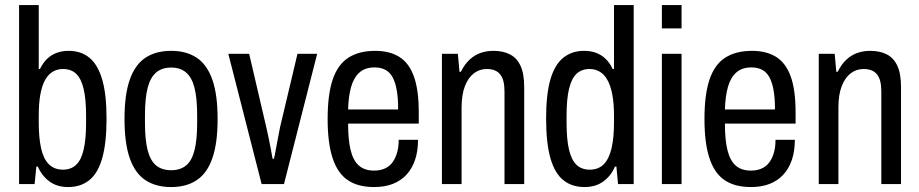

<svg xmlns="http://www.w3.org/2000/svg" viewBox="-20 -744 3714 776"><path d="M255.9 12Q209.9 12 179.2 -11.1Q148.5 -34.3 132.9 -70.7H126.9L119.9 0H57.1V-723.5H136.6V-465.2H141.6Q153.6 -490 170.5 -506.2Q187.5 -522.5 209.3 -530.5Q231 -538.5 257.7 -538.5Q307.6 -538.5 341.6 -510.5Q375.6 -482.5 393.1 -422.5Q410.6 -362.5 410.6 -265.5Q410.6 -164.8 392.8 -103.7Q375.1 -42.7 340.3 -15.4Q305.6 12 255.9 12ZM234.6 -58.3Q266.9 -58.3 287.6 -77.8Q308.3 -97.2 318.1 -139.4Q327.9 -181.5 327.9 -247.9V-277.4Q327.9 -343.9 317.8 -385.5Q307.8 -427.1 287.5 -446.1Q267.3 -465.1 234.2 -465.1Q212.3 -465.1 194 -454.7Q175.8 -444.3 162.8 -421.6Q149.8 -398.8 143.2 -362.9Q136.6 -327 136.6 -275.9V-248.8Q136.6 -187.7 146 -145.1Q155.3 -102.5 177.2 -80.4Q199.1 -58.3 234.6 -58.3Z M671.8 12Q609.9 12 567.9 -15.8Q525.9 -43.5 504.6 -104.1Q483.2 -164.6 483.2 -263Q483.2 -361.9 504.6 -422.4Q525.9 -482.9 567.9 -510.7Q609.9 -538.5 671.8 -538.5Q733.3 -538.5 775 -510.7Q816.8 -482.9 838.1 -422.4Q859.5 -361.9 859.5 -263Q859.5 -164.6 838.1 -104.1Q816.8 -43.5 775 -15.8Q733.3 12 671.8 12ZM671.8 -56Q708.4 -56 731.8 -75Q755.2 -94 766 -136.2Q776.8 -178.3 776.8 -246.9V-279.1Q776.8 -347.7 766 -389.6Q755.2 -431.5 731.8 -451.3Q708.4 -471 671.8 -471Q634.8 -471 611.4 -451.3Q587.9 -431.5 576.9 -389.6Q565.9 -347.7 565.9 -279.1V-246.9Q565.9 -178.3 576.9 -136.2Q587.9 -94 611.4 -75Q634.8 -56 671.8 -56Z M1037.4 0 902.8 -526.5H987L1056.5 -228.7Q1059.5 -216.2 1064.2 -193.8Q1068.9 -171.5 1073.6 -146.9Q1078.4 -122.2 1081.8 -102.1H1086.9Q1090.4 -113.8 1094.3 -137.1Q1098.3 -160.5 1103.3 -185.5Q1108.2 -210.6 1111.8 -229.3L1182.3 -526.5H1261.9L1127.7 0Z M1492.1 12Q1426.3 12 1385.1 -16.2Q1343.9 -44.5 1324.1 -105.5Q1304.2 -166.5 1304.2 -263Q1304.2 -362.5 1324.8 -423Q1345.4 -483.5 1388.3 -511Q1431.2 -538.5 1497 -538.5Q1554.4 -538.5 1593.6 -514.2Q1632.8 -489.9 1652.6 -435.5Q1672.5 -381.1 1672.5 -290V-244.4H1386.9Q1386.9 -178.9 1397.2 -136.9Q1407.5 -95 1430.6 -74.7Q1453.7 -54.5 1492.2 -54.5Q1515.2 -54.5 1533.4 -62.1Q1551.6 -69.7 1563.9 -84.7Q1576.2 -99.8 1583.8 -123.5Q1591.4 -147.2 1591.4 -178.9H1669.5Q1669.5 -133.5 1657.5 -97.9Q1645.4 -62.3 1622.7 -37.8Q1600.1 -13.4 1567.4 -0.7Q1534.7 12 1492.1 12ZM1386.9 -301.6H1589.2Q1589.2 -347 1583.6 -379Q1578 -411 1566.8 -431.7Q1555.5 -452.4 1537.3 -461.9Q1519.2 -471.5 1494.1 -471.5Q1455.8 -471.5 1432.9 -451.1Q1410 -430.8 1399.2 -393.1Q1388.4 -355.5 1386.9 -301.6Z M1766.1 0V-526.5H1830.5L1837.1 -453.9H1842.6Q1857.9 -484.6 1877.9 -503Q1897.8 -521.5 1922 -530Q1946.2 -538.5 1974.3 -538.5Q2013 -538.5 2041.1 -524.2Q2069.1 -509.8 2083.8 -478Q2098.6 -446.1 2098.6 -392.1V0H2019V-375.2Q2019 -397.9 2014.8 -414.9Q2010.6 -432 2001.7 -443.1Q1992.8 -454.2 1979.5 -459.6Q1966.2 -465.1 1946.9 -465.1Q1918.3 -465.1 1895.4 -447.8Q1872.5 -430.5 1859.1 -396Q1845.6 -361.5 1845.6 -309.8V0Z M2342.3 12Q2292.2 12 2257.4 -15.4Q2222.7 -42.7 2204.9 -103.7Q2187.2 -164.8 2187.2 -265.5Q2187.2 -362.5 2204.4 -422.5Q2221.7 -482.5 2256.4 -510.5Q2291.1 -538.5 2340.1 -538.5Q2367.7 -538.5 2389.2 -530.5Q2410.8 -522.5 2427.7 -506.2Q2444.7 -490 2456.1 -465.2H2461.6V-723.5H2541.2V0H2477.9L2471.3 -70.7H2465.3Q2450.3 -34.3 2419.1 -11.1Q2387.8 12 2342.3 12ZM2363.1 -58.3Q2399.1 -58.3 2420.5 -80.4Q2441.9 -102.5 2451.8 -145.1Q2461.6 -187.7 2461.6 -248.8V-275.9Q2461.6 -327 2454.5 -362.9Q2447.5 -398.8 2434.5 -421.6Q2421.5 -444.3 2403.2 -454.7Q2385 -465.1 2363.1 -465.1Q2330.9 -465.1 2310.5 -446.1Q2290 -427.1 2280 -385.5Q2269.9 -343.9 2269.9 -277.4V-247.9Q2269.9 -181.5 2279.7 -139.4Q2289.5 -97.2 2310.2 -77.8Q2330.9 -58.3 2363.1 -58.3Z M2655.1 -629.2V-723.5H2734.6V-629.2ZM2655.1 0V-526.5H2734.6V0Z M3015.1 12Q2949.3 12 2908.1 -16.2Q2866.9 -44.5 2847.1 -105.5Q2827.2 -166.5 2827.2 -263Q2827.2 -362.5 2847.8 -423Q2868.4 -483.5 2911.3 -511Q2954.2 -538.5 3020 -538.5Q3077.4 -538.5 3116.6 -514.2Q3155.8 -489.9 3175.6 -435.5Q3195.5 -381.1 3195.5 -290V-244.4H2909.9Q2909.9 -178.9 2920.2 -136.9Q2930.5 -95 2953.6 -74.7Q2976.7 -54.5 3015.2 -54.5Q3038.2 -54.5 3056.4 -62.1Q3074.6 -69.7 3086.9 -84.7Q3099.2 -99.8 3106.8 -123.5Q3114.4 -147.2 3114.4 -178.9H3192.5Q3192.5 -133.5 3180.5 -97.9Q3168.4 -62.3 3145.7 -37.8Q3123.1 -13.4 3090.4 -0.7Q3057.7 12 3015.1 12ZM2909.9 -301.6H3112.2Q3112.2 -347 3106.6 -379Q3101 -411 3089.8 -431.7Q3078.5 -452.4 3060.3 -461.9Q3042.2 -471.5 3017.1 -471.5Q2978.8 -471.5 2955.9 -451.1Q2933 -430.8 2922.2 -393.1Q2911.4 -355.5 2909.9 -301.6Z M3289.1 0V-526.5H3353.5L3360.1 -453.9H3365.6Q3380.9 -484.6 3400.9 -503Q3420.8 -521.5 3445 -530Q3469.2 -538.5 3497.3 -538.5Q3536 -538.5 3564.1 -524.2Q3592.1 -509.8 3606.8 -478Q3621.6 -446.1 3621.6 -392.1V0H3542V-375.2Q3542 -397.9 3537.8 -414.9Q3533.6 -432 3524.7 -443.1Q3515.8 -454.2 3502.5 -459.6Q3489.2 -465.1 3469.9 -465.1Q3441.3 -465.1 3418.4 -447.8Q3395.5 -430.5 3382.1 -396Q3368.6 -361.5 3368.6 -309.8V0Z"/></svg>

Font: Archivo SemiBold Condensed
Style: Regular
Weight: 600
Width: 3
Version: Version 2.001